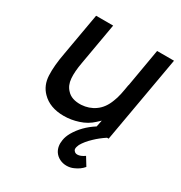

<svg xmlns="http://www.w3.org/2000/svg" viewBox="-187 -695 1015 1078"><g transform="rotate(30 320.0 -156.0)"><path d="M500 200Q478.5 226 444 240.5Q423.5 250 399 250Q375 250 354.2 239.5Q333.5 229 321 210.5Q301 179.5 308.5 136.5Q310.5 123.5 315.2 110.8Q320 98 327 85.5Q365 19.5 436.5 -26L445 -68.5L423 -48Q388.5 -15.5 340.5 0Q293.5 15.5 246 15.5Q155 15.5 104 -37.5Q64.5 -77.5 61.5 -140Q58.5 -202 75 -289.5L123 -562.5H233.5L186.5 -293.5Q175 -231 178.5 -188Q182 -145 207.5 -119Q237.5 -85 300 -87.5Q349.5 -90.5 387.5 -117.5Q427.5 -145.5 448 -201Q452.5 -211.5 456.5 -225Q460.5 -238.5 463.8 -253.8Q467 -269 469.8 -284.8Q472.5 -300.5 475 -315.5L476 -316.5L518.5 -562.5H628L529 0H518.5Q482 24 453 52Q419.5 83.5 402 114.5Q399 122.5 397.2 127.2Q395.5 132 395 134.5Q392.5 148.5 399 155Q406.5 165.5 421 165.5Q441.5 165.5 467.5 147Z"/></g></svg>

Font: Russisch Sans SemiBold
Style: Italic
Weight: 600
Width: 4
Italic angle: -10°
Designer: Michael Sharanda (font) & Cristiano Sobral (main changes)
Foundry: Michael Sharanda
Version: Version 2.00;September 8, 2020;FontCreator 13.0.0.2681 64-bi